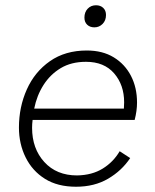

<svg xmlns="http://www.w3.org/2000/svg" viewBox="-20 -701 591 730"><path d="M269 9Q199 9 151 -21Q103 -51 77.5 -102.5Q52 -154 52 -216Q52 -294 82 -361Q112 -428 170 -468.5Q228 -509 310 -509Q370 -509 412.5 -483Q455 -457 478 -412.5Q501 -368 501 -311Q501 -280 492 -245H104Q102 -230 102 -215Q102 -136 148.5 -85Q195 -34 273 -34Q330 -35 370.5 -60Q411 -85 435 -126L475 -100Q443 -52 391 -21.5Q339 9 269 9ZM307 -466Q251 -466 211 -442Q171 -418 145.5 -378Q120 -338 110 -288H451Q452 -300 452 -312Q452 -378 414 -422Q376 -466 307 -466ZM339 -597Q322 -597 311.5 -607Q301 -617 301 -634Q301 -655 313.5 -668Q326 -681 345 -681Q362 -681 372.5 -671Q383 -661 383 -644Q383 -623 370 -610Q357 -597 339 -597Z"/></svg>

Font: Work Sans Light
Style: Italic
Weight: 300
Italic angle: -13°
Designer: Wei Huang
Foundry: Wei Huang
Version: Version 2.010; ttfautohint (v1.8.3)